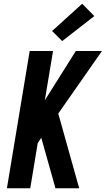

<svg xmlns="http://www.w3.org/2000/svg" viewBox="-20 -1008 566 1028"><path d="M17 0 139 -735H264L220 -471L386 -735H526L292 -400L404 0H277L201 -270L182 -242L142 0ZM313 -788 259 -842 420 -988 485 -922Z"/></svg>

Font: Iosevka SS04 Extrabold
Style: Italic
Weight: 800
Italic angle: -9°
Monospace: yes
Designer: Belleve Invis
Foundry: Belleve Invis
Version: Version 19.0.0; ttfautohint (v1.8.4)